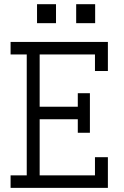

<svg xmlns="http://www.w3.org/2000/svg" viewBox="-20 -909 602 929"><path d="M159.2 -796.9V-888.7H251V-796.9ZM348.6 -796.9V-888.7H440.4V-796.9ZM31.2 0V-60.5H109.4V-645.5H31.2V-706.1H502V-565.4H439.5V-645.5H171.9V-392.6H356.4V-458H415V-266.6H356.4V-332H171.9V-60.5H439.5V-148.4H502V0Z"/></svg>

Font: Kay Pho Du
Style: Regular
Weight: 400
Designer: Victor Gaultney, Khu Oo Reh
Foundry: SIL International
Version: Version 3.000